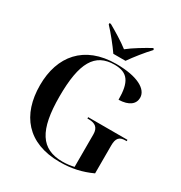

<svg xmlns="http://www.w3.org/2000/svg" viewBox="-212 -1082 1173 1244"><g transform="rotate(30 374.0 -460.5)"><path d="M366 -771H457C488 -816 540 -881 578 -921V-931H568C526 -908 453 -865 411 -831C368 -865 296 -908 255 -931H245V-921C283 -881 335 -816 366 -771ZM415 10C504 10 577 -7 651 -41V-250C651 -303 669 -324 714 -324H724V-334H430V-324H440C489 -324 515 -304 515 -254V-11C490 -5 460 -1 430 -1C269 -1 202 -105 202 -358C202 -610 263 -714 409 -714C509 -714 544 -661 544 -530C621 -532 659 -564 659 -611C659 -675 575 -724 416 -724C177 -724 56 -574 56 -358C56 -137 173 10 415 10Z"/></g></svg>

Font: Noto Serif Display SemiBold
Style: Regular
Weight: 600
Designer: Monotype Design Team
Foundry: Monotype Imaging Inc.
Version: Version 2.009